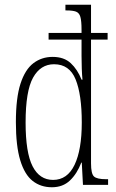

<svg xmlns="http://www.w3.org/2000/svg" viewBox="-20 -780 490 810"><path d="M199 10Q152 10 118 -16.5Q84 -43 65.5 -103.5Q47 -164 47 -265Q47 -367 66.5 -427Q86 -487 121 -513.5Q156 -540 202 -540Q250 -540 278.5 -513.5Q307 -487 324 -444H328Q326 -463 325 -490.5Q324 -518 324 -544V-613H185V-641H324V-655Q324 -692 319 -709Q314 -726 300.5 -731Q287 -736 261 -736H256V-760H364V-641H434V-613H364V-91Q364 -47 376.5 -35.5Q389 -24 427 -24H436V0H330L325 -94H323Q305 -47 275 -18.5Q245 10 199 10ZM204 -21Q264 -21 294.5 -84.5Q325 -148 325 -263Q325 -381 299 -445Q273 -509 208 -509Q151 -509 119.5 -452.5Q88 -396 88 -263Q88 -136 117.5 -78.5Q147 -21 204 -21Z"/></svg>

Font: Noto Serif Myanmar ExtraCondensed ExtraLight
Style: Regular
Weight: 200
Width: 2
Designer: Ben Mitchell and the Monotype Design Team
Foundry: Monotype Imaging Inc.
Version: Version 2.106; ttfautohint (v1.8.4.7-5d5b)